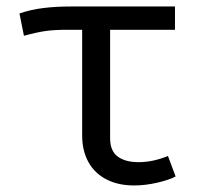

<svg xmlns="http://www.w3.org/2000/svg" viewBox="-20 -560 655 592"><path d="M521.5 -15.9Q501.5 -5.1 464.9 3.3Q428.2 11.8 393.3 11.8Q344.6 11.8 308.5 -6.7Q272.3 -25.1 252.8 -60Q233.3 -94.9 233.3 -143.1V-468.2H187.2Q148.7 -468.2 122.1 -464.6Q95.4 -461 53.8 -449.7L40 -518.5Q74.4 -530.3 112.6 -535.1Q150.8 -540 199.5 -540H519.5V-468.2H319.5V-133.3Q319.5 -94.9 342.8 -77.4Q366.2 -60 407.7 -60Q450.8 -60 497.9 -79Z"/></svg>

Font: Fira Code
Style: Regular
Weight: 400
Designer: Carrois Corporate, Edenspiekermann AG, Nikita Prokopov
Foundry: Carrois Corporate, Edenspiekermann AG, Nikita Prokopov
Version: Version 5.002